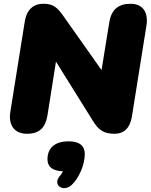

<svg xmlns="http://www.w3.org/2000/svg" viewBox="-20 -700 803 1019"><path d="M123 10C189 10 221 -22 232 -88L277 -373L474 -57C503 -10 532 10 587 10C639 10 670 -21 680 -81L757 -563C769 -637 736 -680 673 -680C607 -680 571 -648 560 -582L519 -328L317 -614C285 -659 264 -680 210 -680C158 -680 122 -649 112 -589L35 -107C23 -33 59 10 123 10ZM360 282C401 244 430 171 430 118C430 73 401 50 344 50C277 50 232 81 232 145C232 186 259 207 314 209C310 217 306 225 300 231C254 281 315 323 360 282Z"/></svg>

Font: SN Pro Black
Style: Italic
Weight: 900
Italic angle: -9°
Designer: Tobias Whetton
Foundry: Supernotes
Version: Version 1.001;Glyphs 3.2 (3249)